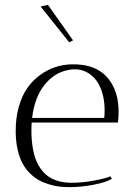

<svg xmlns="http://www.w3.org/2000/svg" viewBox="-20 -770 546 794"><path d="M467.8 -263.2H110.8Q109.9 -252 109.9 -230Q109.9 -190.9 115.5 -158.7Q121.1 -126.5 130.4 -104.5Q139.6 -82.5 153.1 -65.9Q166.5 -49.3 180.9 -39.6Q195.3 -29.8 212.6 -23.9Q230 -18.1 245.4 -16.1Q260.7 -14.2 277.8 -14.2Q322.3 -14.2 371.8 -23.7Q421.4 -33.2 436 -41L442.9 -30.8Q419.4 -16.1 367.4 -6.1Q315.4 3.9 268.1 3.9Q246.6 3.9 226.8 1.7Q207 -0.5 183.8 -7.3Q160.6 -14.2 141.4 -24.7Q122.1 -35.2 103.8 -53.2Q85.4 -71.3 72.8 -95Q60.1 -118.7 52.5 -153.1Q44.9 -187.5 44.9 -229Q44.9 -283.7 58.1 -329.6Q71.3 -375.5 93.3 -406.5Q115.2 -437.5 145.3 -459.5Q175.3 -481.4 207.8 -492.2Q240.2 -502.9 274.9 -503.9Q380.4 -506.8 430.7 -441.2Q481 -375.5 467.8 -263.2ZM259.8 -480Q203.6 -468.8 163.3 -418Q123 -367.2 112.8 -282.2H411.1Q417 -345.2 400.4 -394Q383.8 -442.9 346.7 -466.8Q309.6 -490.7 259.8 -480ZM282.2 -603 266.1 -595.2 147.9 -743.2 178.2 -750Z"/></svg>

Font: Antic Didone
Style: Regular
Weight: 400
Designer: Santiago Orozco
Foundry: Santiago Orozco
Version: Version 2.000